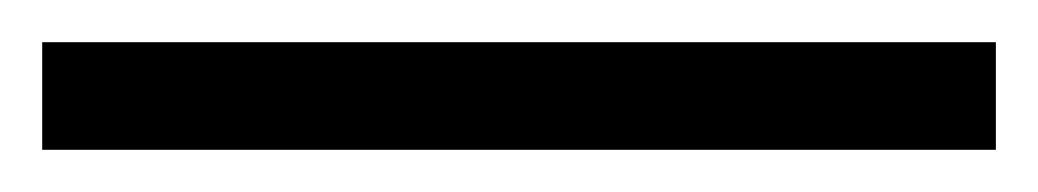

<svg xmlns="http://www.w3.org/2000/svg" viewBox="-22 -19 492 91"><path d="M-2 52V1H450V52Z"/></svg>

Font: Faustina Light Light
Style: Italic
Weight: 300
Italic angle: -8°
Version: Version 1.200